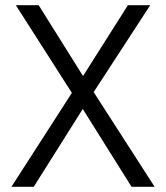

<svg xmlns="http://www.w3.org/2000/svg" viewBox="-20 -720 640 740"><path d="M24 0 257 -362 41 -700H129L300 -427L473 -700H559L341 -365L576 0H487L299 -300L110 0Z"/></svg>

Font: Red Hat Mono VF Light
Style: Regular
Weight: 300
Monospace: yes
Designer: Pentagram, MCKL
Foundry: Pentagram, MCKL
Version: Version 1.023